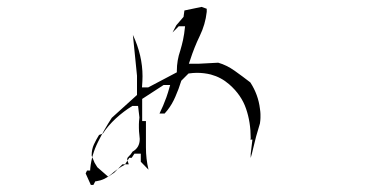

<svg xmlns="http://www.w3.org/2000/svg" viewBox="-20 -668 1040 546"><path d="M402.3 -185.5Q395 -215.8 395 -249V-323.7H384.3V-386.7L445.3 -426.3H447.3H463.9Q457 -401.4 453.1 -391.1Q444.3 -366.7 433.6 -345.2H448.2L456.1 -354.5Q469.2 -371.1 478.5 -392.6Q488.3 -414.6 495.6 -438.5L516.1 -459Q529.8 -460.9 540 -460.9Q560.5 -460.9 579.6 -456.1Q608.9 -448.2 631.8 -428.2Q666.5 -397.9 679.7 -358.9Q692.9 -320.8 692.9 -275.4V-274.4L691.9 -271H697.8L692.9 -230V-218.8Q696.3 -230 699.7 -245.1Q707.5 -279.8 719.2 -316.9Q720.7 -327.6 720.7 -332.8Q720.7 -337.9 720.7 -343.3Q720.7 -348.6 719.2 -358.9Q714.4 -398.9 691.9 -433.6Q669.9 -450.7 647.2 -466.8Q624.5 -482.9 600.6 -489.7L545.9 -486.8H527.3H517.1L520.5 -496.6Q532.2 -533.2 548.1 -565.9Q564 -598.6 567.9 -634.3V-643.1L553.2 -648.4L504.4 -638.2L502 -620.1L481.4 -596.2L470.7 -575.7L488.3 -593.3H506.3Q503.9 -569.8 500.5 -554.4Q497.1 -539.1 492.7 -524.4Q482.9 -496.1 482.9 -466.8V-462.4L401.4 -419.4H383.8Q385.3 -439.5 385.3 -451.2Q385.3 -510.3 357.9 -568.8L369.6 -452.6V-397.9L297.9 -333Q276.9 -300.8 258.8 -264.6Q240.7 -228.5 236.8 -189.9L236.3 -183.1H227.5L223.6 -174.8L238.3 -142.1H245.6L251 -152.3L254.9 -152.8Q277.8 -156.2 295.7 -172.1Q313.5 -188 335 -199.7L347.7 -219.2H354.5L362.3 -231H380.4V-208ZM240.7 -226.6Q240.7 -243.7 247.1 -257.3Q253.4 -271 261.7 -284.2L272.5 -288.1Q287.1 -310.5 309.3 -331.1Q331.5 -351.6 356.4 -366.7H372.6L376.5 -334Q375 -321.3 375 -314.9Q375 -308.6 375 -304.7Q375 -294.4 376.2 -285.6Q377.4 -276.9 377.4 -272.9Q377.4 -248 356.9 -236.8Q352.5 -229 344.7 -221.7Q341.8 -219.2 341.8 -216.1Q341.8 -212.9 342.8 -210.4L346.2 -200.7H328.1L304.7 -176.8L287.6 -165.5L256.8 -192.4L249 -205.1L240.7 -225.1Z"/></svg>

Font: Bakudai
Style: ExtraLight
Weight: 200
Version: Version 1.48